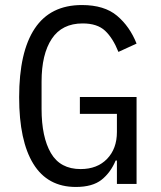

<svg xmlns="http://www.w3.org/2000/svg" viewBox="-20 -730 640 762"><path d="M444 -93H439Q419 -45 383 -16.5Q347 12 281 12Q169 12 112.5 -79.5Q56 -171 56 -344Q56 -524 118 -617Q180 -710 305 -710Q394 -710 444.5 -667.5Q495 -625 522 -557L450 -524Q428 -579 397 -608Q366 -637 308 -637Q226 -637 185.5 -576Q145 -515 145 -406V-298Q145 -186 182 -122.5Q219 -59 300 -59Q366 -59 405 -99.5Q444 -140 444 -206V-278H297V-345H522V0H444Z"/></svg>

Font: iA Writer Duo V
Style: Regular
Weight: 400
Designer: Mike Abbink, Paul van der Laan, Pieter van Rosmalen, Oliver Reichenstein
Foundry: Information Architects Inc.
Version: Version 2.000